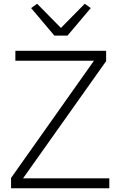

<svg xmlns="http://www.w3.org/2000/svg" viewBox="-20 -1004 638 1024"><path d="M340 -814H270L146 -961L178 -984L305 -855L432 -984L464 -961ZM103 -53H563V0H39V-55L481 -680H62V-733H546V-678Z"/></svg>

Font: IBM Plex Sans JP Light
Style: Regular
Weight: 300
Designer: Mike Abbink; Paul van der Laan; Pieter van Rosmalen; Wujin Sim; Yejin Wi; Jinhee Kim; Boomi Park; Yona Kim; Kichan Ma
Foundry: Sandoll Inc.
Version: Version 1.002